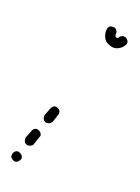

<svg xmlns="http://www.w3.org/2000/svg" viewBox="-94 -318 338 463"><g transform="rotate(15 75.5 -86.5)"><path d="M-24 87Q-24 90 -24 92Q-23 95 -21 96Q-19 98 -17 99Q-12 102 -8 100Q-3 98 -1 93H0Q1 91 1 89Q1 86 0 84Q-1 81 -3 80Q-4 78 -7 77Q-11 74 -16 76Q-21 78 -23 83Q-24 85 -24 87ZM-2 47Q-1 52 4 54Q6 55 9 55Q11 55 14 54Q16 53 18 52Q20 50 21 48L29 29Q30 27 31 25Q31 22 30 20Q29 17 27 16Q26 14 23 13Q19 10 14 12Q9 14 7 19L-2 37Q-4 42 -2 47ZM27 -22Q27 -20 28 -17Q28 -15 30 -13Q32 -11 34 -10Q39 -8 44 -10Q48 -12 51 -16L59 -35Q61 -39 60 -44Q58 -49 53 -51Q48 -54 44 -52Q39 -50 37 -45L28 -27Q27 -25 27 -22ZM148 -251Q146 -251 144 -253Q143 -255 143 -257Q143 -258 143 -259Q144 -264 142 -268Q139 -273 134 -274Q132 -275 129 -274Q127 -274 124 -273Q122 -272 121 -270Q119 -268 119 -265Q118 -261 118 -257Q118 -251 120 -245Q122 -240 126 -235Q131 -231 136 -229Q142 -226 148 -226Q155 -226 162 -230Q168 -233 172 -239Q176 -243 175 -248Q174 -253 170 -256Q168 -258 166 -258Q163 -259 161 -259Q158 -258 156 -257Q154 -256 152 -254Q152 -253 151 -252Q149 -251 148 -251Z"/></g></svg>

Font: FRB American Cursive Guidelines Dashed
Style: Italic
Weight: 400
Italic angle: -25°
Version: Version 2.0;Modular Font Editor K font №1